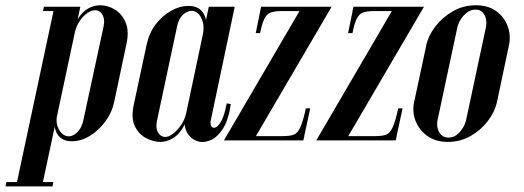

<svg xmlns="http://www.w3.org/2000/svg" viewBox="-122 -520 1940 711"><path d="M79.5 -495H175.5L33.5 170.2H-62.5ZM-98.5 154.2H-49.5L-52.5 170.2H-101.5ZM40.5 -495H89.5L86.5 -479H37.5ZM146.5 -397Q154.5 -431.8 169.5 -454.6Q184.5 -477.5 205.4 -489Q226.2 -500.5 249.2 -500.5Q277.2 -500.5 303.2 -484.8Q329.2 -469 343.1 -437Q357 -405 346 -356L301.2 -144Q293.2 -104.5 268.6 -70.9Q244 -37.2 211 -17Q178 3.2 144 3.2Q117.2 3.2 101.5 -10.2Q85.8 -23.8 81.2 -47Q76.8 -70.2 83 -98.8ZM89.5 -95.2Q84.8 -72.2 90.5 -54Q96.2 -35.8 107.9 -25.4Q119.5 -15 132.5 -15Q148.8 -15 165 -31Q181.2 -47 187.2 -77.5L261.2 -420.2Q265.5 -440 261.8 -454Q258 -468 249.6 -475.1Q241.2 -482.2 230.2 -482.2Q217.2 -482.2 201.8 -471.9Q186.2 -461.5 173.2 -442.5Q160.2 -423.5 154.8 -398.8ZM26.5 154.2H75.5L72.5 170.2H23.5Z M658.8 -75.5Q655.2 -60.5 660.8 -52.2Q666.2 -44 676.8 -48.4Q687.2 -52.8 698.4 -73.5Q709.5 -94.2 717.5 -137.2L732.8 -134.5Q724 -74.5 702.5 -41.9Q681 -9.2 654.4 0.6Q627.8 10.5 604.9 1.4Q582 -7.8 569.5 -31.5Q557 -55.2 565 -89.2L651.2 -495H747.2ZM629.5 -394.2Q634.2 -418.2 629.2 -437.6Q624.2 -457 613 -468.5Q601.8 -480 586.5 -480Q579.5 -480 568.8 -475Q558 -470 548.1 -457Q538.2 -444 533.5 -421L459.5 -73.8Q455.2 -53.2 459 -39.9Q462.8 -26.5 471.5 -19.6Q480.2 -12.8 490 -12.8Q503 -12.8 519 -25Q535 -37.2 548.8 -57.4Q562.5 -77.5 567.8 -102ZM575 -98Q567.2 -64 551.5 -40.8Q535.8 -17.5 514.6 -6Q493.5 5.5 471 5.5Q446.8 5.5 420 -8Q393.2 -21.5 378 -51.4Q362.8 -81.2 373 -130.5L421 -354.5Q430.2 -398 454.9 -430.1Q479.5 -462.2 511.9 -480.2Q544.2 -498.2 575.2 -498.2Q603 -498.2 619.2 -484.8Q635.5 -471.2 640.2 -448.5Q645 -425.8 639.5 -396.2Z M1001.2 0H707.2L987 -479H841.2L845 -495H1106L825.8 -16H1005ZM924.5 -495 920.8 -479Q895.5 -479 880.9 -473.8Q866.2 -468.5 857.4 -451.2Q848.5 -434 841.2 -397.2H825L845 -495ZM924.5 0 926.8 -16Q951.8 -16 966 -21.4Q980.2 -26.8 990.2 -48.8Q1000.2 -70.8 1010.8 -118.8H1026.8L1001.2 0Z M1343.2 0H1049.2L1329 -479H1183.2L1187 -495H1448L1167.8 -16H1347ZM1266.5 -495 1262.8 -479Q1237.5 -479 1222.9 -473.8Q1208.2 -468.5 1199.4 -451.2Q1190.5 -434 1183.2 -397.2H1167L1187 -495ZM1266.5 0 1268.8 -16Q1293.8 -16 1308 -21.4Q1322.2 -26.8 1332.2 -48.8Q1342.2 -70.8 1352.8 -118.8H1368.8L1343.2 0Z M1411.2 -140.5Q1404 -105.2 1417 -71.9Q1430 -38.5 1460.6 -16.5Q1491.2 5.5 1537 5.5Q1582.8 5.5 1621 -16.5Q1659.2 -38.5 1684.6 -72Q1710 -105.5 1718 -140.5L1763 -353.8Q1770.2 -389 1758.1 -422.8Q1746 -456.5 1715.9 -478.5Q1685.8 -500.5 1640 -500.5Q1593.5 -500.5 1554.8 -478.1Q1516 -455.8 1490.1 -422Q1464.2 -388.2 1457 -353.8ZM1571.5 -418Q1575 -434.2 1584.8 -449.2Q1594.5 -464.2 1608.5 -474.4Q1622.5 -484.5 1639.2 -484.5Q1655.5 -484.5 1665 -474.4Q1674.5 -464.2 1677.6 -449.2Q1680.8 -434.2 1677.2 -418L1604.2 -76.2Q1600.8 -60.2 1591.1 -45.1Q1581.5 -30 1568.5 -20.2Q1555.5 -10.5 1539.2 -10.5Q1522.5 -10.5 1512.4 -20.2Q1502.2 -30 1498.6 -45.1Q1495 -60.2 1498.5 -76.2Z"/></svg>

Font: Emberly Black
Style: Italic
Weight: 900
Italic angle: -12°
Designer: Rajesh Rajput
Foundry: Rajesh Rajput
Version: Version 1.000